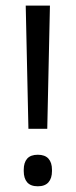

<svg xmlns="http://www.w3.org/2000/svg" viewBox="-20 -659 272 689"><path d="M149.6 -196.7H82L72.3 -639H159.2ZM115.7 9.5Q89.9 9.5 77.5 -4.8Q65.2 -19.1 65.2 -44.9V-49.9Q65.2 -75.6 77.5 -89.7Q89.9 -103.7 115.7 -103.7Q141.3 -103.7 153.9 -89.7Q166.5 -75.6 166.5 -49.9V-44.9Q166.5 -19.1 153.9 -4.8Q141.3 9.5 115.7 9.5Z"/></svg>

Font: Anek Tamil Medium
Style: Regular
Weight: 500
Designer: Aadarsh Rajan (Tamil), Yesha Goshar (Latin)
Foundry: Ek Type
Version: Version 1.003